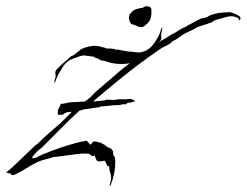

<svg xmlns="http://www.w3.org/2000/svg" viewBox="-86 -487 790 615"><path d="M267 99Q270 88 270 82Q270 74 268 69Q266 64 265 58Q264 55 264 47L256 43L257 40Q255 41 253.5 35Q252 29 250 32Q250 30 251 28Q244 28 238 29.5Q232 31 226 29Q223 27 221 21Q219 15 217 11Q213 13 212 13Q207 13 203.5 9Q200 5 195 5Q182 4 161 6.5Q140 9 119.5 12Q99 15 85 16Q81 17 77.5 18.5Q74 20 70 21Q46 26 30 34Q14 42 -1.5 52Q-17 62 -40 73Q-41 73 -42 73.5Q-43 74 -45 74Q-51 74 -53 68H-56Q-61 68 -66 65Q-56 58 -36.5 39.5Q-17 21 2.5 2Q22 -17 30 -24H32L36 -28Q53 -45 70.5 -60.5Q88 -76 106 -91Q109 -94 121.5 -106Q134 -118 144 -129Q138 -128 132.5 -128Q127 -128 124 -125H123Q123 -127 120 -123.5Q117 -120 116 -120Q115 -120 109.5 -119.5Q104 -119 103 -119L99 -121Q99 -125 99 -128Q99 -131 100 -135L110 -156Q112 -154 112 -154Q114 -154 124.5 -156.5Q135 -159 136 -159L186 -162L193 -167Q204 -175 212.5 -184.5Q221 -194 231 -202L265 -231Q284 -248 298.5 -260Q313 -272 330 -285Q328 -284 324 -284L321 -283Q320 -283 315.5 -282.5Q311 -282 303 -282Q293 -282 281 -283.5Q269 -285 255 -290Q254 -291 244.5 -292.5Q235 -294 235 -295H234Q232 -295 231.5 -297Q231 -299 229 -300V-297L226 -299L227 -300H228L226 -301L225 -299Q225 -300 224.5 -300Q224 -300 224 -301Q220 -301 219 -303L218 -302Q217 -302 216.5 -303.5Q216 -305 215 -306Q213 -304 212 -304L213 -306V-307L212 -305H211L210 -307L209 -306H208L209 -308L208 -307Q207 -307 206.5 -306.5Q206 -306 205 -306Q204 -306 203.5 -306.5Q203 -307 201 -307V-309Q201 -310 200.5 -309Q200 -308 200 -308V-309L199 -307Q197 -308 194 -308Q192 -308 190 -308.5Q188 -309 186 -309Q185 -309 184.5 -309.5Q184 -310 183 -310Q182 -309 181.5 -309Q181 -309 181 -309Q179 -309 178 -310V-308H177Q176 -308 172.5 -308Q169 -308 169 -306H165Q163 -303 156.5 -302Q150 -301 148 -299Q127 -292 113 -269.5Q99 -247 94 -233Q90 -221 88 -221V-222Q88 -224 88.5 -227Q89 -230 90 -234Q92 -239 92 -242Q92 -245 92 -247Q92 -250 91.5 -252Q91 -254 91 -255Q91 -260 99 -268L112 -281Q113 -282 117 -285Q121 -288 121 -289Q125 -291 134.5 -300.5Q144 -310 148 -309L170 -326Q172 -330 188 -335Q204 -340 208 -339Q209 -340 212 -340H218Q219 -341 220.5 -340Q222 -339 223 -339Q223 -340 223.5 -340Q224 -340 224 -340Q225 -340 225.5 -339.5Q226 -339 226 -339Q227 -339 227 -339.5Q227 -340 228 -340Q229 -340 231 -338L232 -339Q235 -338 239 -336.5Q243 -335 247 -335Q247 -335 248.5 -334.5Q250 -334 250 -333Q250 -333 250 -333.5Q250 -334 251 -334Q253 -331 262 -331.5Q271 -332 280 -330Q284 -329 284 -328Q284 -327 285 -327Q287 -328 286 -328Q285 -328 286 -328H289Q294 -328 298 -327Q302 -326 306 -325H307Q310 -325 316.5 -323.5Q323 -322 324 -322H326Q334 -322 342 -320.5Q350 -319 358 -319Q367 -319 374 -322Q395 -329 409.5 -351Q424 -373 428 -387Q430 -394 431.5 -396.5Q433 -399 433 -399Q434 -399 434 -397Q434 -396 433.5 -393Q433 -390 432 -386Q431 -382 430.5 -378.5Q430 -375 430 -373Q430 -370 430.5 -368.5Q431 -367 431 -365Q431 -360 423 -352L421 -350Q427 -355 433.5 -358.5Q440 -362 447 -366Q453 -370 459 -374Q465 -378 471 -380Q475 -383 489.5 -391.5Q504 -400 508 -401L544 -421Q548 -423 551.5 -424.5Q555 -426 559 -428L577 -432L579 -433Q584 -438 599.5 -442Q615 -446 619 -446H626V-447H629Q634 -447 639 -447.5Q644 -448 648 -448Q652 -448 658 -446L666 -443Q687 -435 684 -426Q682 -420 681.5 -421Q681 -422 679 -426Q677 -429 674 -430.5Q671 -432 667 -433Q661 -435 656 -435Q648 -435 638.5 -432.5Q629 -430 619 -427Q615 -426 611.5 -425Q608 -424 604 -423L587 -413L585 -414Q582 -411 567 -407Q552 -403 551 -401Q548 -401 549 -402Q536 -393 527 -389.5Q518 -386 505 -379Q498 -375 486.5 -366.5Q475 -358 468 -356Q459 -346 445.5 -340Q432 -334 421 -326Q387 -302 357.5 -280Q328 -258 295 -231L273 -213Q259 -201 243.5 -188.5Q228 -176 212 -162L246 -165H250V-166Q251 -168 260 -167.5Q269 -167 278 -167Q287 -167 287 -168L292 -169H320Q329 -171 337 -169Q337 -169 337.5 -168Q338 -167 339 -167Q341 -168 345 -164.5Q349 -161 346 -161Q345 -161 345.5 -161.5Q346 -162 344 -162Q343 -162 340 -161Q337 -160 334 -159Q334 -159 333.5 -158.5Q333 -158 333 -157Q332 -157 332 -158Q332 -159 331 -159Q330 -159 326.5 -158Q323 -157 320 -156Q320 -156 319.5 -155Q319 -154 318 -153H305L300 -151Q300 -151 294 -150.5Q288 -150 279 -150L242 -146Q241 -146 241 -146.5Q241 -147 239 -147Q238 -146 236.5 -145Q235 -144 233 -144L179 -136Q176 -133 169 -133Q137 -104 108.5 -75Q80 -46 57 -23L50 -16Q46 -12 42 -9.5Q38 -7 35 -3H34Q17 14 17 18Q17 20 21 20Q26 20 34 16Q42 11 50 8Q58 5 65 2Q71 -1 77 -3Q83 -5 89 -7Q106 -14 133 -22Q160 -30 173 -33Q177 -33 184.5 -35Q192 -37 193 -35L203 -24Q205 -23 209 -29Q213 -35 216 -34Q224 -34 231 -31Q233 -30 236.5 -30Q240 -30 241 -26Q243 -27 249 -23Q255 -19 256 -17L271 -10Q273 -9 273.5 -6.5Q274 -4 276 -3L277 10V12Q281 10 282.5 21.5Q284 33 283 38L282 45L283 44V46Q283 47 282.5 49.5Q282 52 282 54Q281 66 276 83Q275 87 274 90.5Q273 94 271 98Q269 108 266 108Q264 108 267 99ZM371 -400H368Q359 -400 357 -402Q354 -403 348.5 -405.5Q343 -408 338 -409Q330 -411 327 -428V-430Q327 -441 335 -447Q340 -455 353 -458.5Q366 -462 371 -462Q378 -467 384 -467Q399 -467 399 -454Q400 -433 394 -422Q388 -411 371 -400Z"/></svg>

Font: Cherish
Style: Regular
Weight: 400
Designer: Robert E. Leuschke
Foundry: Robert E. Leuschke
Version: Version 1.005